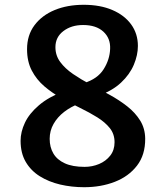

<svg xmlns="http://www.w3.org/2000/svg" viewBox="-20 -774 692 802"><path d="M331.5 8Q279 8 231.2 -3.2Q183.5 -14.5 146.2 -37.8Q109 -61 87.5 -97.8Q66 -134.5 66 -186Q66 -223 84 -261.2Q102 -299.5 142.5 -334.2Q183 -369 250 -394.5L312.5 -342Q276.5 -328.5 248.2 -306.8Q220 -285 203.8 -256.5Q187.5 -228 187.5 -194Q187.5 -159 203 -132.8Q218.5 -106.5 250.8 -91.8Q283 -77 333.5 -77Q365.5 -77 394 -89Q422.5 -101 440.5 -124Q458.5 -147 458.5 -180Q458.5 -214 438.8 -238.8Q419 -263.5 386.5 -283.8Q354 -304 315 -323Q276 -342 237 -363.8Q198 -385.5 165.2 -413.5Q132.5 -441.5 112.8 -479.2Q93 -517 93 -568.5Q93 -627 124 -668.5Q155 -710 208.2 -732Q261.5 -754 329.5 -754Q398.5 -754 449.2 -732.2Q500 -710.5 528 -671.8Q556 -633 556 -582Q556 -544 539 -503.5Q522 -463 485.5 -428.8Q449 -394.5 390.5 -374L331 -427Q387.5 -444.5 413 -485Q438.5 -525.5 440 -570Q442 -614 411.8 -641.8Q381.5 -669.5 327 -669.5Q278 -669.5 244.8 -644.2Q211.5 -619 211.5 -577Q211.5 -542 231.8 -514.8Q252 -487.5 285.2 -464.8Q318.5 -442 358.2 -421Q398 -400 438 -378Q478 -356 511.5 -329.8Q545 -303.5 565.5 -270.5Q586 -237.5 586.5 -195Q587 -127 552.2 -82Q517.5 -37 459.5 -14.5Q401.5 8 331.5 8Z"/></svg>

Font: Merriweather Sans Medium
Style: Regular
Weight: 500
Designer: Eben Sorkin
Foundry: Eben Sorkin
Version: Version 2.001